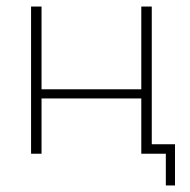

<svg xmlns="http://www.w3.org/2000/svg" viewBox="-20 -470 580 587"><path d="M515 -29V97H487V0H412V-169H107V0H75V-450H107V-197H412V-450H444V-29Z"/></svg>

Font: Poiret One
Style: Regular
Weight: 400
Designer: Denis Masharov (denis.masharov@gmail.com), Cyreal (Charset Expansion)
Foundry: Denis Masharov
Version: Version 1.101